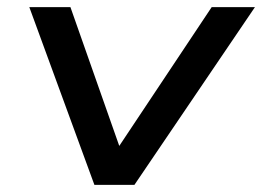

<svg xmlns="http://www.w3.org/2000/svg" viewBox="-20 -517 733 537"><path d="M244 0 62 -497H177L316 -102H309L572 -497H693L356 0Z"/></svg>

Font: Nunito Sans 7pt Expanded Medium
Style: Italic
Weight: 500
Width: 7
Italic angle: -9°
Designer: Vernon Adams
Foundry: Vernon Adams
Version: Version 3.101;gftools[0.9.27]